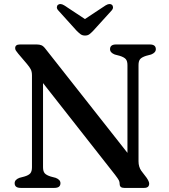

<svg xmlns="http://www.w3.org/2000/svg" viewBox="-20 -917 826 937"><path d="M275 -23Q275 0 245.5 0H81Q51.5 0 51.5 -23Q51.5 -40 74.5 -49L99 -55.5Q119.5 -61.5 127.8 -71Q136 -80.5 136 -101V-548.5Q136 -566.5 130.5 -577.8Q125 -589 111.5 -605L69 -655Q61.5 -664 57.8 -669.8Q54 -675.5 54 -682Q54 -700 77.5 -700H159Q173 -700 182.5 -696Q192 -692 202.5 -678L602 -171V-599Q602 -619 593.8 -628.5Q585.5 -638 564.5 -644.5L540 -651Q517 -660 517 -677Q517 -700 546.5 -700H711Q740.5 -700 740.5 -677Q740.5 -660 717.5 -651L693 -644.5Q672.5 -638 664.2 -628.8Q656 -619.5 656 -599V-129.5Q656 -103 669.5 -83.5L695.5 -49.5Q708 -31 708 -21Q708 0 683.5 0H586Q564 0 564 -19Q564 -29.5 559.8 -37.5Q555.5 -45.5 541.5 -64L190 -511.5V-101Q190 -81 198.2 -71.5Q206.5 -62 227.5 -55.5L252 -49Q275 -40 275 -23ZM435.5 -767.5Q425 -756.5 416.5 -750Q408 -743.5 395 -743.5Q382 -743.5 373.2 -750Q364.5 -756.5 353.5 -767.5L265 -865.5Q257 -874 257.5 -881.8Q258 -889.5 263 -893.5Q274.5 -902.5 294 -890.5L394.5 -824L495 -890.5Q514.5 -902.5 526.5 -893.5Q531 -889.5 531.5 -881.8Q532 -874 524.5 -865.5Z"/></svg>

Font: Fraunces 9pt Soft
Style: Regular
Weight: 400
Version: Version 1.000;[0bf87f6ff]